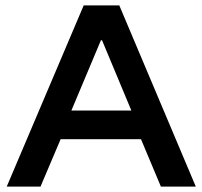

<svg xmlns="http://www.w3.org/2000/svg" viewBox="-20 -695 754 715"><path d="M5 0 291.7 -675H424.2L709.2 0H579.2L505 -176.7H205.8L130.8 0ZM245.8 -283.3H469.2L360 -545H355.8Z"/></svg>

Font: Funnel Display Light SemiBold
Style: Regular
Weight: 600
Version: Version 1.000